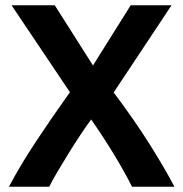

<svg xmlns="http://www.w3.org/2000/svg" viewBox="-20 -713 700 733"><path d="M14 0Q58 -83 117.5 -173Q177 -263 247 -361L24 -693H189L335 -463L479 -693H635L414 -360Q493 -255 551.5 -162Q610 -69 646 0H484Q455 -58 414.5 -124.5Q374 -191 328 -257Q311 -234 288 -199.5Q265 -165 241.5 -127Q218 -89 198 -55Q178 -21 168 0Z"/></svg>

Font: Ubuntu Sans
Style: Bold
Weight: 700
Designer: Dalton Maag Ltd
Foundry: Dalton Maag Ltd
Version: Version 1.006; ttfautohint (v1.8.4.7-5d5b)